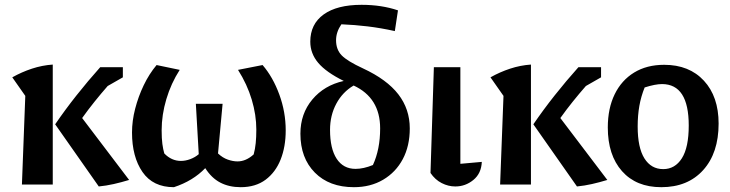

<svg xmlns="http://www.w3.org/2000/svg" viewBox="-20 -766 3032 797"><path d="M71 0 85 -368 31 -445Q70 -467 112.5 -481Q155 -495 199 -498V0ZM390 8 209 -250Q250 -310 297.5 -370Q345 -430 396 -487H490V-445L427 -409Q399 -377 372.5 -344Q346 -311 321 -276L516 -19Q483 -9 452 -2Q421 5 390 8Z M702 11Q615 11 571.5 -52Q528 -115 528 -216Q528 -264 541 -314.5Q554 -365 576.5 -412Q599 -459 630 -496L726 -476Q690 -420 670.5 -354.5Q651 -289 651 -225Q651 -191 654 -168.5Q657 -146 662 -129Q692 -98 731 -98Q750 -98 770 -105.5Q790 -113 805 -126L793 -335H904L885 -129Q904 -111 925.5 -103.5Q947 -96 966 -96Q1001 -96 1033 -125Q1039 -147 1041.5 -172Q1044 -197 1044 -228Q1044 -289 1025 -352.5Q1006 -416 968 -476L1070 -496Q1113 -446 1139.5 -373.5Q1166 -301 1166 -225Q1166 -157 1145 -104Q1124 -51 1082.5 -20Q1041 11 979 11Q931 11 894.5 -8Q858 -27 832 -68Q781 -15 702 11Z M1449 11Q1347 11 1287 -49.5Q1227 -110 1227 -211Q1227 -294 1276.5 -353Q1326 -412 1407 -430Q1334 -466 1301 -505Q1268 -544 1268 -593Q1268 -666 1323.5 -706Q1379 -746 1481 -746Q1564 -746 1632 -723L1619 -637Q1560 -650 1505.5 -656.5Q1451 -663 1400 -665H1397Q1375 -633 1375 -599Q1375 -560 1398.5 -536Q1422 -512 1487 -482Q1586 -436 1633.5 -374.5Q1681 -313 1681 -233Q1681 -160 1652 -105.5Q1623 -51 1570.5 -20Q1518 11 1449 11ZM1350 -227Q1350 -149 1377.5 -107Q1405 -65 1456 -65Q1489 -65 1528 -81Q1558 -146 1558 -233Q1558 -360 1448 -411Q1402 -384 1376 -335.5Q1350 -287 1350 -227Z M1767 -48 1781 -487H1891V-86L1980 -94Q1978 -46 1945 -19Q1912 8 1870 8Q1841 8 1813.5 -6Q1786 -20 1767 -48Z M2056 0 2070 -368 2016 -445Q2055 -467 2097.5 -481Q2140 -495 2184 -498V0ZM2375 8 2194 -250Q2235 -310 2282.5 -370Q2330 -430 2381 -487H2475V-445L2412 -409Q2384 -377 2357.5 -344Q2331 -311 2306 -276L2501 -19Q2468 -9 2437 -2Q2406 5 2375 8Z M2725 11Q2621 11 2562 -55.5Q2503 -122 2503 -237Q2503 -316 2531.5 -374.5Q2560 -433 2612.5 -465Q2665 -497 2737 -497Q2841 -497 2902 -431Q2963 -365 2963 -253Q2963 -131 2899 -60Q2835 11 2725 11ZM2733 -64Q2782 -64 2810.5 -109Q2839 -154 2839 -245Q2839 -417 2728 -417Q2700 -417 2656 -403Q2641 -366 2634 -326.5Q2627 -287 2627 -241Q2627 -153 2655 -108.5Q2683 -64 2733 -64Z"/></svg>

Font: Piazzolla SemiBold
Style: Regular
Weight: 600
Designer: Juan Pablo del Peral
Foundry: Huerta Tipografica
Version: Version 1.330